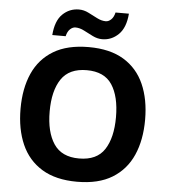

<svg xmlns="http://www.w3.org/2000/svg" viewBox="-61 -980 918 1044"><g transform="rotate(5 398.0 -457.5)"><path d="M738 -358Q738 -247 701.5 -164.5Q665 -82 590 -36Q515 10 398 10Q282 10 206.5 -36Q131 -82 94.5 -165Q58 -248 58 -359Q58 -470 94.5 -552Q131 -634 206.5 -679.5Q282 -725 399 -725Q515 -725 590 -679.5Q665 -634 701.5 -551.5Q738 -469 738 -358ZM217 -358Q217 -246 260 -181.5Q303 -117 398 -117Q495 -117 537 -181.5Q579 -246 579 -358Q579 -471 537 -535Q495 -599 399 -599Q303 -599 260 -535Q217 -471 217 -358ZM195 -773Q201 -851 238.5 -887.5Q276 -924 328 -924Q355 -924 380.5 -911Q406 -898 430.5 -885.5Q455 -873 478 -873Q493 -873 507 -886Q521 -899 527 -925H600Q594 -848 556 -811Q518 -774 467 -774Q441 -774 415.5 -786.5Q390 -799 365.5 -812Q341 -825 317 -825Q302 -825 288 -812Q274 -799 268 -773Z"/></g></svg>

Font: Noto IKEA Latin
Style: Bold
Weight: 700
Designer: Monotype Design Team
Foundry: Monotype Imaging Inc.
Version: Version 1.0